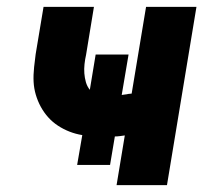

<svg xmlns="http://www.w3.org/2000/svg" viewBox="-20 -540 640 560"><path d="M320 0 344 -145Q337 -144 329.5 -143Q322 -142 315 -142L301 -59H205L220 -146Q201 -149 183 -156Q165 -163 149 -173.5Q133 -184 120.5 -198Q108 -212 99 -228.5Q90 -245 84.5 -263.5Q79 -282 78 -301.5Q77 -321 79.5 -344.5Q82 -368 84 -382L107 -520H254L231 -380Q228 -367 226.5 -353Q225 -339 226 -326Q227 -313 230.5 -300.5Q234 -288 242 -278L259 -381H355L335 -263Q340 -264 345.5 -264.5Q351 -265 354 -266L364 -267L406 -520H553L467 0Z"/></svg>

Font: Iosevka Aile Heavy Oblique
Style: Regular
Weight: 900
Italic angle: -9°
Designer: Belleve Invis
Foundry: Belleve Invis
Version: Version 31.1.0; ttfautohint (v1.8.4)